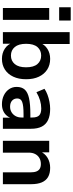

<svg xmlns="http://www.w3.org/2000/svg" viewBox="610 -1366 766 2027"><g transform="rotate(90 993.5 -353.0)"><path d="M57 -594V-716H197V-594ZM65 0V-489H190V0Z M602 10Q540 10 493.5 -21Q447 -52 432 -104H442V0H320V-705H445V-390H433Q449 -439 495 -469Q541 -499 602 -499Q667 -499 715 -468Q763 -437 790 -380.5Q817 -324 817 -245Q817 -167 790 -109.5Q763 -52 714.5 -21Q666 10 602 10ZM567 -85Q623 -85 657 -125.5Q691 -166 691 -245Q691 -325 657 -364.5Q623 -404 567 -404Q511 -404 477 -364.5Q443 -325 443 -245Q443 -166 477 -125.5Q511 -85 567 -85Z M1081 10Q1028 10 986.5 -10.5Q945 -31 921.5 -66Q898 -101 898 -145Q898 -199 926 -230.5Q954 -262 1017 -276Q1080 -290 1186 -290H1236V-218H1187Q1140 -218 1108 -214.5Q1076 -211 1056.5 -203.5Q1037 -196 1028.5 -183Q1020 -170 1020 -151Q1020 -118 1043 -97Q1066 -76 1107 -76Q1140 -76 1165.5 -91.5Q1191 -107 1206 -134Q1221 -161 1221 -196V-311Q1221 -361 1199 -383Q1177 -405 1125 -405Q1084 -405 1041 -392.5Q998 -380 954 -354L918 -439Q944 -457 979.5 -470.5Q1015 -484 1054.5 -491.5Q1094 -499 1129 -499Q1201 -499 1247.5 -477Q1294 -455 1317 -410.5Q1340 -366 1340 -296V0H1223V-104H1231Q1224 -69 1203.5 -43.5Q1183 -18 1152 -4Q1121 10 1081 10Z M1467 0V-489H1589V-391H1578Q1600 -444 1646.5 -471.5Q1693 -499 1752 -499Q1811 -499 1849 -477Q1887 -455 1906 -410.5Q1925 -366 1925 -298V0H1800V-292Q1800 -330 1790.5 -354Q1781 -378 1761.5 -389.5Q1742 -401 1712 -401Q1676 -401 1649 -385.5Q1622 -370 1607 -341.5Q1592 -313 1592 -275V0Z"/></g></svg>

Font: Nunito Sans 12pt ExtraLight 12pt
Style: Bold
Weight: 700
Version: Version 3.101;gftools[0.9.27]